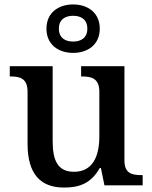

<svg xmlns="http://www.w3.org/2000/svg" viewBox="-20 -834 686 864"><path d="M309 -596C376 -596 429 -634 429 -705C429 -776 376 -814 309 -814C242 -814 189 -776 189 -705C189 -634 242 -596 309 -596ZM309 -647C274 -647 245 -663 245 -705C245 -747 274 -763 309 -763C344 -763 373 -747 373 -705C373 -663 344 -647 309 -647ZM268 10C332 10 388 -5 429 -78H434L450 0H622V-46H617C575 -46 540 -53 540 -111V-536H345V-490H348C391 -490 427 -482 427 -421V-220C427 -124 393 -61 313 -61C239 -61 217 -113 217 -199V-536H24V-490H27C72 -490 104 -480 104 -421V-187C104 -50 163 10 268 10Z"/></svg>

Font: Noto Serif Oriya Medium
Style: Regular
Weight: 500
Designer: David Williams
Foundry: Google LLC, David Williams
Version: Version 1.051